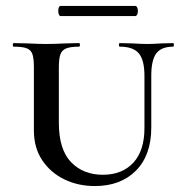

<svg xmlns="http://www.w3.org/2000/svg" viewBox="-20 -613 611 646"><path d="M383 -456Q380 -456 380 -462Q380 -468 383 -468L425 -467Q457 -465 477 -465Q493 -465 523 -467L563 -468Q565 -468 565 -462Q565 -456 563 -456Q523 -456 506 -433.5Q489 -411 489 -358V-184Q489 -91 437.5 -39Q386 13 299 13Q243 13 196.5 -9.5Q150 -32 122 -74Q94 -116 94 -174V-387Q94 -417 89 -431Q84 -445 70 -450.5Q56 -456 26 -456Q23 -456 23 -462Q23 -468 26 -468L73 -467Q111 -465 135 -465Q161 -465 201 -467L246 -468Q249 -468 249 -462Q249 -456 246 -456Q217 -456 202.5 -450Q188 -444 183 -429.5Q178 -415 178 -385V-200Q178 -110 219 -67.5Q260 -25 326 -25Q391 -25 428.5 -65.5Q466 -106 466 -182V-358Q466 -411 447 -433.5Q428 -456 383 -456ZM176 -576Q176 -583 178 -588Q180 -593 184 -593H435Q439 -593 441.5 -588Q444 -583 444 -576Q444 -569 441.5 -564Q439 -559 435 -559H184Q180 -559 178 -564.5Q176 -570 176 -576Z"/></svg>

Font: Cormorant SC SemiBold
Style: Regular
Weight: 600
Designer: Christian Thalmann (Catharsis Fonts)
Foundry: Catharsis Fonts
Version: Version 4.000